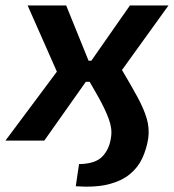

<svg xmlns="http://www.w3.org/2000/svg" viewBox="-52 -514 636 702"><path d="M225 167 237 86Q298 85 323.5 57Q349 29 354 -13Q359 -43 345.5 -79.5Q332 -116 307.5 -159.5Q283 -203 254 -252L423 -494H564L394 -258Q428 -201 451 -158.5Q474 -116 484.5 -80.5Q495 -45 490 -8Q484 30 468.5 64Q453 98 422.5 123Q392 148 344 160Q296 172 225 167ZM-32 0 156 -252 49 -494H190L288 -252L110 0ZM192 -215 203 -292H344L333 -215Z"/></svg>

Font: Exo 2
Style: Bold Italic
Weight: 700
Italic angle: -8°
Designer: Natanael Gama
Foundry: Natanael Gama
Version: Version 2.010